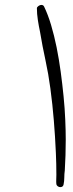

<svg xmlns="http://www.w3.org/2000/svg" viewBox="-20 -769 297 780"><path d="M247.1 -201.2Q247.1 -169.9 246.1 -138.7Q245.1 -107.4 243.2 -76.2Q241.2 -62.5 241.2 -47.9Q241.2 -33.2 238.3 -19.5Q236.3 -8.8 224.6 -8.8Q219.7 -8.8 214.8 -12.2Q210 -15.6 209 -20.5Q208 -29.3 208.5 -39.6Q209 -49.8 209 -58.6Q209 -81.1 208.5 -103Q208 -125 207 -147.5Q204.1 -213.9 198.7 -279.3Q193.4 -344.7 184.6 -410.2Q176.8 -468.8 164.6 -524.9Q152.3 -581.1 142.6 -639.6Q137.7 -662.1 133.8 -687.5Q129.9 -712.9 129.9 -735.4Q129.9 -740.2 136.2 -744.6Q142.6 -749 147.5 -749Q156.2 -749 159.2 -742.2Q174.8 -710 187.5 -667.5Q200.2 -625 210 -576.7Q219.7 -528.3 226.6 -477.5Q233.4 -426.8 238.3 -377.4Q243.2 -328.1 245.1 -282.7Q247.1 -237.3 247.1 -201.2Z"/></svg>

Font: Calligraffitti
Style: Regular
Weight: 400
Designer: Dathan Boardman
Foundry: Open Window
Version: Version 1.001